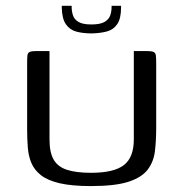

<svg xmlns="http://www.w3.org/2000/svg" viewBox="-20 -635 628 658"><path d="M515.3 -196.6Q515.3 -154 511 -117.4Q506.7 -80.8 486.3 -53.9Q466 -27 420.3 -12.1Q374.6 2.7 291.8 2.7Q226.5 2.7 184.9 -6.9Q143.4 -16.5 120.5 -34.5Q97.6 -52.5 87.6 -76.4Q77.5 -100.3 75.3 -129.7Q73 -159 73 -191.5V-419.9Q73 -436.4 74 -445.1Q75.1 -453.9 81.8 -457Q88.5 -460 103.4 -460H149.7V-156.8Q149.7 -112.3 164.1 -87.6Q178.5 -63 210 -52.9Q241.5 -42.8 292 -42.8Q370.5 -42.8 404.5 -69.2Q438.6 -95.6 438.6 -157V-460H483.7Q499.5 -460 506.2 -457Q513 -453.9 514.1 -445.1Q515.3 -436.4 515.3 -419.9ZM294.5 -520.5Q265.3 -520.5 242.5 -526.4Q219.6 -532.3 206 -551.6Q192.4 -570.9 191.7 -609.1V-615.1H225.6V-610.3Q225.6 -596.3 230.1 -582.4Q234.6 -568.4 249.1 -559.8Q263.6 -551.2 293 -551.2Q323.5 -551.2 338.2 -559.8Q352.9 -568.4 357.7 -582Q362.4 -595.6 362.4 -610.3V-615.1H394.9V-609.8Q394.9 -570.9 381.6 -552Q368.4 -533 346.1 -527.1Q323.7 -521.2 294.5 -520.5Z"/></svg>

Font: Genos Thin
Style: Regular
Weight: 100
Designer: Robert E. Leuschke
Foundry: Robert E. Leuschke
Version: Version 1.010